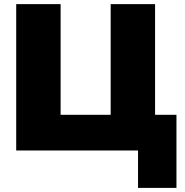

<svg xmlns="http://www.w3.org/2000/svg" viewBox="-20 -725 892 925"><path d="M645 180.2V0H58.1V-705.1H272V-171.9H513.2V-705.1H727.1V-171.9H830.1V180.2Z"/></svg>

Font: Mulish ExtraBlack
Style: Regular
Weight: 1000
Designer: Vernon Adams
Foundry: Vernon Adams
Version: Version 3.603; ttfautohint (v1.8.3)